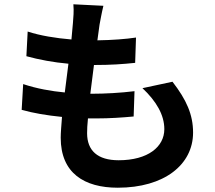

<svg xmlns="http://www.w3.org/2000/svg" viewBox="-20 -820 1000 895"><path d="M81 -308C134 -293 198 -282 269 -275C266 -235 263 -201 263 -178C263 -13 373 55 529 55C745 55 880 -52 880 -202C880 -286 849 -355 784 -439L644 -409C709 -348 746 -284 746 -218C746 -136 670 -73 533 -73C435 -73 386 -118 386 -199C386 -216 387 -240 390 -268H429C491 -268 549 -272 603 -277L607 -395C542 -387 469 -383 409 -383H401C407 -427 412 -473 418 -517C498 -517 552 -521 610 -527L614 -645C568 -638 504 -633 434 -632L444 -705C449 -730 453 -756 462 -793L322 -800C325 -767 322 -740 320 -713C318 -691 316 -665 313 -636C240 -642 166 -654 109 -673L103 -558C161 -542 230 -529 299 -523C293 -479 288 -433 282 -389C218 -395 151 -407 88 -428Z"/></svg>

Font: GenEiGothic-pro-Regular
Style: Bold
Weight: 700
Designer: Ryoko NISHIZUKA (kana & ideographs); Paul D. Hunt (Latin, Greek & Cyrillic); Wenlong ZHANG (bopomofo); Sandoll Communica
Foundry: Adobe Systems Incorporated; o_tamon
Version: Version 1.000.140830